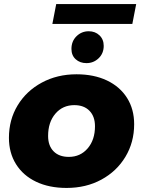

<svg xmlns="http://www.w3.org/2000/svg" viewBox="-20 -917 705 946"><path d="M24 -238Q24 -327 67 -398Q110 -469 186 -510Q262 -551 357 -551Q443 -551 507 -520.5Q571 -490 606 -434.5Q641 -379 641 -305Q641 -216 598 -144.5Q555 -73 479.5 -32Q404 9 308 9Q222 9 158 -21.5Q94 -52 59 -108Q24 -164 24 -238ZM448 -295Q448 -343 421 -371Q394 -399 346 -399Q289 -399 253 -357Q217 -315 217 -247Q217 -199 244 -171.5Q271 -144 319 -144Q376 -144 412 -186Q448 -228 448 -295ZM332 -676Q332 -714 357 -738.5Q382 -763 417 -763Q449 -763 470 -743Q491 -723 491 -691Q491 -654 466 -630Q441 -606 406 -606Q374 -606 353 -625Q332 -644 332 -676ZM257 -897H651L632 -799H238Z"/></svg>

Font: Idrija
Style: Italic
Weight: 800
Italic angle: -11.3°
Designer: Julieta Ulanovsky
Foundry: Julieta Ulanovsky
Version: Version 7.200